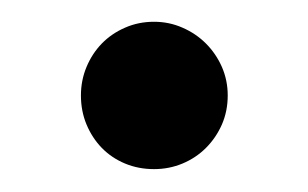

<svg xmlns="http://www.w3.org/2000/svg" viewBox="-20 -144 276 172"><path d="M52.5 -58.5Q52.5 -72 57.5 -84Q62.5 -96 71.2 -105Q80 -114 92 -119.2Q104 -124.5 118 -124.5Q131.5 -124.5 143.5 -119.2Q155.5 -114 164.5 -105Q173.5 -96 178.8 -84Q184 -72 184 -58.5Q184 -44.5 178.8 -32.5Q173.5 -20.5 164.5 -11.5Q155.5 -2.5 143.5 2.5Q131.5 7.5 118 7.5Q104 7.5 92 2.5Q80 -2.5 71.2 -11.5Q62.5 -20.5 57.5 -32.5Q52.5 -44.5 52.5 -58.5Z"/></svg>

Font: LatoLatin Medium
Style: Regular
Weight: 500
Designer: Lukasz Dziedzic with Adam Twardoch and Botio Nikoltchev
Foundry: tyPoland Lukasz Dziedzic
Version: Version 2.015; 2015-08-06; http://www.latofonts.com/